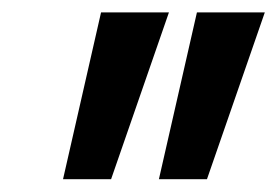

<svg xmlns="http://www.w3.org/2000/svg" viewBox="-20 -723 445 308"><path d="M81.1 -435.5 142.1 -703.1H251L158.2 -435.5ZM234.9 -435.5 295.9 -703.1H404.8L312 -435.5Z"/></svg>

Font: Schibsted Grotesk Medium
Style: Italic
Weight: 500
Italic angle: -12°
Designer: Bakken & Baeck AS, Henrik Kongsvoll
Foundry: Schibsted ASA
Version: Version 1.100;gftools[0.9.25]